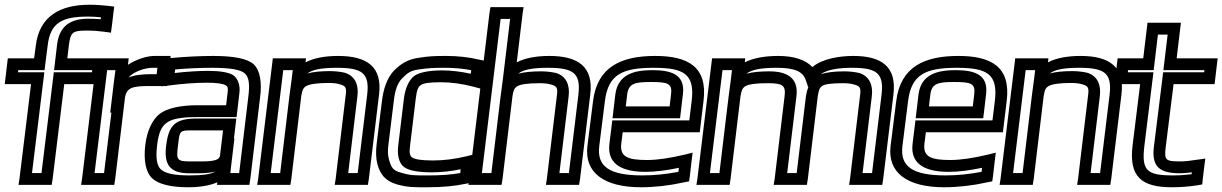

<svg xmlns="http://www.w3.org/2000/svg" viewBox="-22 -755 5157 810"><path d="M344 -626C372 -626 396 -624 418 -621L446 -617L450 -646L457 -705L460 -727L438 -730C410 -733 382 -735 355 -735C235 -735 144 -689 129 -562L122 -509H36H11L8 -484L1 -425L-2 -400H23H109L60 0L56 25H81H171H196L200 0L249 -400H385H410L413 -425L420 -484L423 -509H398H262L269 -568C276 -620 286 -626 344 -626ZM351 -676C278 -676 229 -648 219 -568L209 -484L206 -459H231H367L366 -450H230H205L202 -425L153 -25H113L162 -425L165 -450H140H54L55 -459H141H166L169 -484L179 -562C190 -660 241 -685 349 -685C367 -685 385 -684 404 -682L403 -674C387 -675 369 -676 351 -676Z M518 -482V-484L521 -509H496H411H386L383 -484L324 0L320 25H345H435H460L464 0L505 -341C511 -386 538 -392 608 -392H658H683L686 -417L695 -494L698 -519H673H629C598 -519 554 -505 518 -482ZM448 -280 417 -25H377L430 -459H465L458 -405L443 -280H448ZM520 -428C541 -452 587 -469 623 -469H642L639 -442H614C580 -442 547 -439 520 -428Z M1034 0 1075 -342C1084 -408 1075 -459 1048 -484C1022 -508 962 -519 878 -519C824 -519 763 -516 696 -510L673 -508L670 -485L662 -419L658 -391L687 -394C749 -402 803 -406 851 -406C895 -406 919 -402 930 -395C939 -390 941 -384 938 -363L932 -311H812C740 -311 684 -299 652 -275C620 -250 598 -202 591 -144C583 -78 593 -26 622 -1C649 23 702 35 771 35C821 35 863 28 895 14L893 25H918H1005H1030L1034 0ZM729 -141C737 -208 733 -205 805 -205H919L906 -98C902 -72 852 -74 800 -74H782C724 -74 721 -80 729 -141ZM679 -141C669 -64 692 -24 775 -24H793C818 -24 854 -23 886 -31C868 -20 834 -15 777 -15C713 -15 677 -23 657 -40C640 -56 634 -86 641 -144C647 -194 659 -221 680 -236C701 -253 740 -261 806 -261H951H976L979 -286L988 -363C992 -395 982 -425 960 -439C941 -450 905 -456 857 -456C815 -456 767 -453 715 -447L717 -462C774 -467 826 -469 872 -469C951 -469 994 -461 1011 -445C1028 -430 1033 -400 1025 -342L987 -25H950L952 -46L967 -171H965L972 -230L975 -255H950H811C721 -255 690 -232 679 -141Z M1404 -519C1349 -519 1301 -510 1267 -492L1269 -509H1244H1154H1129L1126 -484L1067 0L1063 25H1088H1178H1203L1207 0L1249 -350C1253 -376 1258 -385 1270 -392C1285 -400 1314 -405 1364 -405C1385 -405 1401 -403 1413 -399C1437 -392 1441 -385 1436 -350L1394 0L1390 25H1415H1505H1530L1534 0L1577 -355C1592 -474 1526 -519 1404 -519ZM1199 -350 1193 -300 1160 -25H1120L1173 -459H1213L1209 -425L1199 -350ZM1398 -469C1506 -469 1538 -447 1527 -355L1487 -25H1447L1486 -350C1492 -398 1475 -435 1433 -448C1416 -452 1394 -455 1370 -455C1332 -455 1299 -452 1275 -445C1295 -461 1333 -469 1398 -469Z M1967 -4 1975 -72 1979 -104 1947 -96C1897 -84 1851 -78 1805 -78C1754 -78 1728 -83 1716 -91C1707 -98 1704 -110 1708 -141L1732 -339C1736 -374 1742 -388 1752 -395C1763 -404 1788 -408 1836 -408C1881 -408 1927 -402 1976 -389L2006 -381L2010 -413L2018 -479L2021 -499L2002 -503C1956 -514 1908 -519 1860 -519C1809 -519 1788 -518 1743 -511C1696 -504 1669 -485 1642 -459C1611 -428 1595 -379 1589 -326L1567 -148C1563 -116 1564 -86 1570 -63C1582 -19 1604 9 1653 23C1701 36 1724 35 1782 35C1843 35 1898 30 1944 20L1965 16L1967 -4ZM1920 -25C1881 -18 1838 -15 1788 -15C1729 -15 1712 -14 1672 -26C1637 -35 1629 -46 1619 -82C1614 -99 1613 -120 1617 -148L1639 -326C1644 -374 1655 -405 1675 -425C1698 -448 1710 -457 1744 -462C1787 -468 1804 -469 1854 -469C1892 -469 1929 -466 1966 -459L1964 -444C1922 -453 1881 -458 1842 -458C1789 -458 1748 -450 1726 -435C1703 -418 1687 -381 1682 -339L1658 -141C1653 -101 1661 -66 1683 -50C1703 -35 1744 -28 1799 -28C1838 -28 1879 -32 1921 -41L1920 -25Z M2295 -519C2240 -519 2192 -510 2158 -492L2183 -700L2187 -725H2162H2072H2047L2043 -700L1958 0L1954 25H1979H2069H2094L2098 0L2140 -349C2143 -373 2148 -383 2160 -391C2173 -399 2202 -404 2255 -404C2276 -404 2291 -402 2304 -398C2328 -391 2332 -384 2327 -349L2285 0L2281 25H2306H2396H2421L2425 0L2468 -355C2483 -474 2417 -519 2295 -519ZM2090 -349 2084 -300 2051 -25H2011L2090 -675H2130L2100 -425L2090 -349ZM2289 -469C2397 -469 2429 -447 2418 -355L2378 -25H2338L2377 -349C2383 -397 2366 -434 2324 -447C2307 -451 2285 -454 2261 -454C2222 -454 2189 -451 2164 -444C2185 -461 2223 -469 2289 -469Z M2742 -519C2600 -519 2498 -474 2480 -329L2456 -138C2443 -26 2527 35 2682 35C2740 35 2802 28 2865 14L2885 10L2888 -10L2896 -79L2900 -111L2868 -103C2805 -88 2752 -80 2708 -80C2629 -80 2592 -92 2599 -149L2605 -197H2905H2930L2933 -222L2946 -329C2964 -473 2881 -519 2742 -519ZM2736 -469C2863 -469 2910 -443 2896 -329L2886 -247H2586H2561L2558 -222L2549 -149C2537 -54 2616 -30 2702 -30C2742 -30 2789 -36 2842 -47L2840 -30C2787 -20 2737 -15 2688 -15C2548 -15 2496 -53 2506 -138L2530 -329C2544 -442 2605 -469 2736 -469ZM2724 -409C2794 -409 2815 -404 2809 -357L2803 -306H2618L2624 -357C2630 -403 2656 -409 2724 -409ZM2730 -459C2656 -459 2585 -443 2574 -357L2565 -281L2562 -256H2587H2822H2847L2850 -281L2859 -357C2870 -443 2806 -459 2730 -459Z M3578 -519C3521 -519 3448 -508 3405 -472C3377 -503 3327 -519 3261 -519C3204 -519 3155 -510 3120 -492L3122 -509H3097H3007H2982L2979 -484L2920 0L2916 25H2941H3031H3056L3060 0L3102 -349C3106 -375 3111 -384 3122 -391C3137 -400 3166 -404 3217 -404C3278 -404 3294 -396 3288 -349L3246 0L3242 25H3267H3357H3382L3386 0L3428 -349C3432 -375 3436 -385 3446 -392C3457 -400 3484 -404 3534 -404C3555 -404 3570 -402 3583 -398C3607 -391 3611 -384 3606 -349L3564 0L3560 25H3585H3675H3700L3704 0L3747 -355C3762 -473 3698 -519 3578 -519ZM3052 -349 3046 -300 3013 -25H2973L3026 -459H3066L3062 -425L3052 -349ZM3388 -386C3383 -375 3380 -362 3378 -349L3339 -25H3299L3338 -349C3348 -429 3295 -454 3223 -454C3185 -454 3152 -451 3127 -444C3148 -461 3188 -469 3255 -469C3331 -469 3365 -453 3377 -418L3388 -386ZM3572 -469C3677 -469 3708 -446 3697 -355L3657 -25H3617L3656 -349C3662 -397 3645 -434 3603 -447C3586 -451 3564 -454 3540 -454C3499 -454 3465 -450 3441 -442C3468 -462 3519 -469 3572 -469Z M4021 -519C3879 -519 3777 -474 3759 -329L3735 -138C3722 -26 3806 35 3961 35C4019 35 4081 28 4144 14L4164 10L4167 -10L4175 -79L4179 -111L4147 -103C4084 -88 4031 -80 3987 -80C3908 -80 3871 -92 3878 -149L3884 -197H4184H4209L4212 -222L4225 -329C4243 -473 4160 -519 4021 -519ZM4015 -469C4142 -469 4189 -443 4175 -329L4165 -247H3865H3840L3837 -222L3828 -149C3816 -54 3895 -30 3981 -30C4021 -30 4068 -36 4121 -47L4119 -30C4066 -20 4016 -15 3967 -15C3827 -15 3775 -53 3785 -138L3809 -329C3823 -442 3884 -469 4015 -469ZM4003 -409C4073 -409 4094 -404 4088 -357L4082 -306H3897L3903 -357C3909 -403 3935 -409 4003 -409ZM4009 -459C3935 -459 3864 -443 3853 -357L3844 -281L3841 -256H3866H4101H4126L4129 -281L4138 -357C4149 -443 4085 -459 4009 -459Z M4536 -519C4481 -519 4433 -510 4399 -492L4401 -509H4376H4286H4261L4258 -484L4199 0L4195 25H4220H4310H4335L4339 0L4381 -350C4385 -376 4390 -385 4402 -392C4417 -400 4446 -405 4496 -405C4517 -405 4533 -403 4545 -399C4569 -392 4573 -385 4568 -350L4526 0L4522 25H4547H4637H4662L4666 0L4709 -355C4724 -474 4658 -519 4536 -519ZM4331 -350 4325 -300 4292 -25H4252L4305 -459H4345L4341 -425L4331 -350ZM4530 -469C4638 -469 4670 -447 4659 -355L4619 -25H4579L4618 -350C4624 -398 4607 -435 4565 -448C4548 -452 4526 -455 4502 -455C4464 -455 4431 -452 4407 -445C4427 -461 4465 -469 4530 -469Z M4896 -136 4929 -400H5077H5102L5105 -425L5112 -484L5115 -509H5090H4942L4957 -634L4960 -659H4935H4844H4819L4816 -634L4801 -509H4718H4693L4690 -484L4683 -425L4680 -400H4705H4788L4756 -141C4740 -9 4794 35 4922 35C4959 35 4995 32 5028 27L5050 23L5052 2L5059 -57L5063 -86L5034 -82C4996 -76 4974 -74 4965 -74C4894 -74 4889 -77 4896 -136ZM4846 -136C4835 -47 4875 -24 4958 -24C4967 -24 4983 -25 5006 -28L5005 -20C4980 -17 4955 -15 4928 -15C4816 -15 4793 -34 4806 -141L4841 -425L4844 -450H4819H4736L4737 -459H4820H4845L4848 -484L4863 -609H4904L4889 -484L4886 -459H4911H5059L5058 -450H4910H4885L4882 -425L4846 -136Z"/></svg>

Font: Gamestation Display Outline
Style: Italic
Weight: 400
Designer: Jonas Hecksher
Foundry: Jonas Hecksher, Playtypeª, e-types AS
Version: Version 1.003